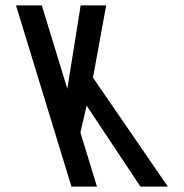

<svg xmlns="http://www.w3.org/2000/svg" viewBox="-20 -687 677 707"><path d="M497 0H598L322.4 -401L371 -667H277L227.9 -360L134 -667H39L243 0H337L276.1 -199L298.9 -298Z"/></svg>

Font: Din Kursivschrift
Style: LeftEng
Weight: 400
Version: Version 1.089